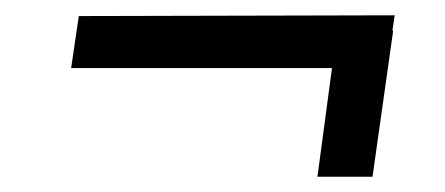

<svg xmlns="http://www.w3.org/2000/svg" viewBox="-20 -418 582 251"><path d="M496 -398 83 -397 73 -329H414L395 -187H467L494 -378H493Z"/></svg>

Font: United Sans
Style: Italic
Weight: 400
Italic angle: -8°
Designer: Pablo Impallari, Rodrigo Fuenzalida (Modified by Dan O. Williams)
Version: Version 1.000;PS 001.000;hotconv 1.0.88;makeotf.lib2.5.64775